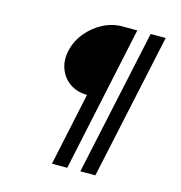

<svg xmlns="http://www.w3.org/2000/svg" viewBox="-101 -758 801 849"><g transform="rotate(15 300.0 -333.5)"><path d="M424 -667 282 0H212L354 -667ZM554 -667 410.8 0H342L485.2 -667ZM284 -334Q238 -334 205 -356.5Q172 -379 157.5 -417Q143 -455 153 -501Q163 -547 193.5 -584.5Q224 -622 266.5 -644.5Q309 -667 355 -667Z"/></g></svg>

Font: Epunda Sans Light
Style: Italic
Weight: 300
Italic angle: -12.0243°
Designer: Simon Atzbach
Foundry: typofactur
Version: Version 2.204